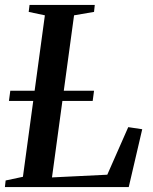

<svg xmlns="http://www.w3.org/2000/svg" viewBox="-30 -763 623 783"><path d="M-10 0 -7 -27 63.5 -42 153 -700.5 87 -714.5 90.5 -743H356.5L353.5 -714.5L272 -700.5L182 -39.5L407.5 -50.5L493 -244.5L550 -236L495 0ZM6.5 -351.5 12 -393H353.5L348 -351.5Z"/></svg>

Font: Merriweather 96pt Medium
Style: Italic
Weight: 500
Italic angle: -7.8°
Version: Version 2.101